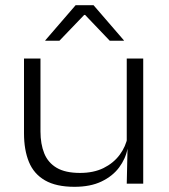

<svg xmlns="http://www.w3.org/2000/svg" viewBox="-20 -708 652 740"><path d="M136 -482.5V-201.5Q136 -153 150.5 -117Q165 -81 198.5 -61.2Q232 -41.5 288.5 -41.5Q340.5 -41.5 378.8 -60.2Q417 -79 441 -111Q465 -143 472.5 -183L485 -135H471.5Q464 -96 439 -62.5Q414 -29 371.2 -8.5Q328.5 12 267 12Q196.5 12 153.5 -12.8Q110.5 -37.5 91.5 -83.8Q72.5 -130 72.5 -194.5V-482.5ZM532 -482.5V0H468.5L471.5 -135L468.5 -140V-482.5ZM271.5 -688H340.5L457.5 -552.5V-551H403L308 -650.5H304.5L209 -551H154.5V-552.5Z"/></svg>

Font: Anek Gujarati SemiExpanded Light
Style: Regular
Weight: 300
Width: 6
Designer: Mrunmayee Ghaisas (Gujarati), Yesha Goshar (Latin)
Foundry: Ek Type
Version: Version 1.003